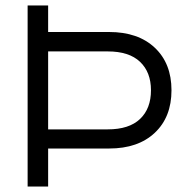

<svg xmlns="http://www.w3.org/2000/svg" viewBox="-20 -682 668 702"><path d="M81 0V-662H156V-565H379Q485 -565 546 -507.5Q607 -450 607 -352Q607 -254 546 -196.5Q485 -139 379 -139H156V0ZM156 -209H374Q452 -209 492 -247Q532 -285 532 -352Q532 -418 492 -456Q452 -494 374 -494H156Z"/></svg>

Font: Questrial
Style: Regular
Weight: 400
Designer: Joe Prince, Laura Meseguer
Foundry: Joe Prince, Laura Meseguer
Version: Version 2.000; ttfautohint (v1.8.3)